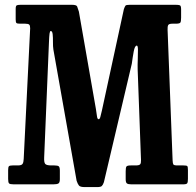

<svg xmlns="http://www.w3.org/2000/svg" viewBox="-20 -770 818 802"><path d="M85.5 -671H64.5Q52 -671 48.8 -673.8Q45.5 -676.5 45.5 -688.5V-733.5Q45.5 -746.5 51 -748.2Q56.5 -750 68.5 -750H279Q299.5 -750 302.2 -743Q305 -736 309.5 -721.5L380.5 -315.5Q383.5 -298 385 -285Q386.5 -272 392 -272Q396.5 -272 399 -281Q401.5 -290 405.5 -307.5L497.5 -732Q501.5 -743 504.2 -746.5Q507 -750 523 -750H713Q726.5 -750 731.5 -747.8Q736.5 -745.5 736.5 -731V-696Q736.5 -679.5 733 -675.2Q729.5 -671 713 -671H700Q685.5 -671 682.5 -665Q679.5 -659 680 -645.5L701 -100Q701.5 -87 704.2 -83Q707 -79 721 -79H746Q759.5 -79 762.2 -76.2Q765 -73.5 765 -59.5V-23Q765 -9 762 -4.5Q759 0 745 0H528.5Q515.5 0 510.2 -3.8Q505 -7.5 505 -21.5V-55Q505 -70.5 508.5 -74.8Q512 -79 527 -79H547.5Q561.5 -79 565.5 -83.8Q569.5 -88.5 569 -101.5L555 -480Q554.5 -499.5 555.5 -522.8Q556.5 -546 556.2 -562.8Q556 -579.5 551.5 -579.5Q543 -579.5 538.5 -554.8Q534 -530 530.5 -503.5L414 -9Q410 2.5 405.2 7Q400.5 11.5 385 11.5H334.5Q315 11.5 309.8 5Q304.5 -1.5 300 -15L203 -563Q201 -576 201.2 -594.5Q201.5 -613 200 -626.8Q198.5 -640.5 192 -640.5Q188.5 -640.5 187 -630Q185.5 -619.5 184.5 -593.5L164.5 -112.5Q163.5 -92.5 168.5 -85.8Q173.5 -79 194.5 -79H207Q221 -79 225.5 -75.2Q230 -71.5 230 -57V-21.5Q230 -7 223.8 -3.5Q217.5 0 203 0H37Q22 0 18 -3.8Q14 -7.5 14 -22.5V-59Q14 -72 17.2 -75.5Q20.5 -79 33 -79H55Q70.5 -79 74.5 -85.8Q78.5 -92.5 79 -106L106 -652Q106 -663.5 102 -667.2Q98 -671 85.5 -671Z"/></svg>

Font: Besley* Condensed Semi
Style: Regular
Weight: 600
Width: 3
Designer: Owen Earl
Foundry: indestructible type*
Version: Version 3.000; ttfautohint (v1.8.3)